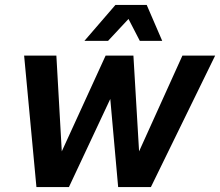

<svg xmlns="http://www.w3.org/2000/svg" viewBox="-20 -760 894 780"><path d="M323 -594H419L502 -683L548 -594H639L576 -740H449ZM128 0H260L428 -358L460 0H593L854 -534H721L545 -145L522 -534H409L231 -145L209 -534H78Z"/></svg>

Font: Geist SemiBold
Style: Italic
Weight: 600
Italic angle: -12°
Designer: Basement.studio, Andrés Briganti, Mateo Zaragoza
Foundry: Basement.studio, Vercel, Andrés Briganti, Guido Ferreyra, Mateo Zaragoza
Version: Version 1.500